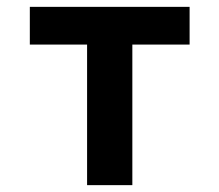

<svg xmlns="http://www.w3.org/2000/svg" viewBox="-20 -540 640 560"><path d="M234 0V-410H67V-520H533V-410H366V0Z"/></svg>

Font: Iosevka Custom XBdEx
Style: Regular
Weight: 800
Width: 7
Monospace: yes
Designer: Belleve Invis
Foundry: Belleve Invis
Version: Version 11.2.4; ttfautohint (v1.8.4)